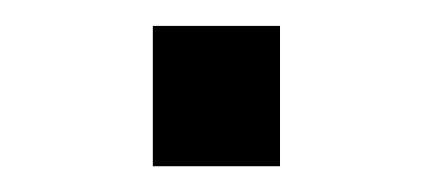

<svg xmlns="http://www.w3.org/2000/svg" viewBox="-20 -129 336 149"><path d="M98.6 -108.9H197.3V0H98.6Z"/></svg>

Font: Decalotype Light
Style: Regular
Weight: 300
Designer: Alfredo Marco Pradil
Foundry: Alfredo Marco Pradil
Version: Version 1.0